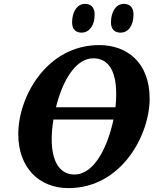

<svg xmlns="http://www.w3.org/2000/svg" viewBox="-20 -957 792 988"><path d="M601 -789C636 -789 667 -820 667 -883C667 -920 647 -937 617 -937C575 -937 551 -893 551 -842C551 -805 571 -789 601 -789ZM401 -789C435 -789 467 -820 467 -883C467 -920 447 -937 417 -937C375 -937 351 -893 351 -842C351 -805 371 -789 401 -789ZM332 11C606 11 750 -263 750 -449C750 -636 633 -725 491 -725C221 -725 74 -460 74 -267C74 -91 184 11 332 11ZM460 -657C533 -657 578 -600 578 -473C578 -452 577 -429 574 -405H268C299 -532 365 -657 460 -657ZM246 -241C246 -271 249 -306 255 -342H564C535 -205 467 -59 363 -59C296 -59 246 -113 246 -241Z"/></svg>

Font: Noto Serif SemiCondensed Extra
Style: Italic
Weight: 800
Width: 4
Italic angle: -12°
Designer: Monotype Design Team
Foundry: Monotype Imaging Inc.
Version: Version 1.901